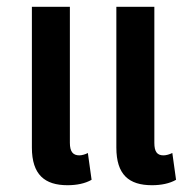

<svg xmlns="http://www.w3.org/2000/svg" viewBox="-20 -537 563 566"><path d="M179 9C206 9 231 4 250 -7L239 -86C232 -82 221 -79 214 -79C195 -79 186 -90 186 -116V-517H74V-102C74 -22 112 9 179 9ZM428 9C455 9 480 4 499 -7L488 -86C480 -82 470 -79 462 -79C443 -79 435 -90 435 -116V-517H323V-102C323 -22 360 9 428 9Z"/></svg>

Font: Noto Sans Thai UI ExtCond SemBd
Style: Regular
Weight: 600
Width: 2
Designer: Monotype Design Team
Foundry: Monotype Imaging Inc.
Version: Version 2.000